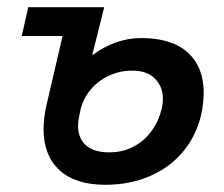

<svg xmlns="http://www.w3.org/2000/svg" viewBox="-20 -508 628 538"><path d="M102.1 -146Q102.1 -177.7 109.9 -211.9L155.3 -407.2H41L59.1 -487.8H272L238.3 -353Q303.7 -401.4 375.5 -401.4Q461.4 -401.4 506.1 -360.8Q550.8 -320.3 550.8 -248.5Q550.8 -219.2 543.5 -186Q529.8 -127 492.7 -82.8Q455.6 -38.6 399.7 -14.4Q343.8 9.8 275.4 9.8Q191.4 9.8 146.7 -31.2Q102.1 -72.3 102.1 -146ZM433.6 -205.6Q436.5 -218.3 436.5 -230.5Q436.5 -265.1 414.3 -287.6Q392.1 -310.1 350.6 -310.1Q314.9 -310.1 284.2 -295.4Q253.4 -280.8 233.2 -255.9Q212.9 -231 205.6 -200.7L202.6 -186Q198.7 -168.9 198.7 -155.3Q198.7 -120.6 220.9 -100.8Q243.2 -81.1 286.6 -81.1Q323.7 -81.1 354.2 -97.2Q384.8 -113.3 405 -141.4Q425.3 -169.4 433.6 -205.6Z"/></svg>

Font: Acari Sans SemiBold
Style: Italic
Weight: 600
Italic angle: -13°
Designer: Alfredo Marco Pradil and Stefan Peev
Foundry: Hanken Design Co.
Version: Version 1.045;January 11, 2019;FontCreator 11.5.0.2425 64-bi